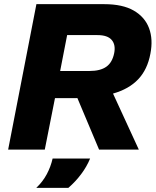

<svg xmlns="http://www.w3.org/2000/svg" viewBox="-20 -720 753 924"><path d="M19.2 0 155.2 -700H481Q570.4 -700 623.8 -669Q677.3 -638.1 697.3 -584.4Q717.3 -530.7 703.8 -461.7Q689.8 -385.7 645.1 -338.5Q600.4 -291.2 523.3 -269.5Q446.2 -247.7 333.8 -247.7H244.6L195.5 0ZM269.5 -378.4H411.1Q462.7 -378.4 491.6 -398.8Q520.4 -419.1 529.5 -464.2Q537.5 -504.4 517.6 -527.7Q497.8 -551.1 448.7 -551.1H303.1ZM456.8 0 347.1 -260.7 513.6 -292.1 648.1 0ZM154.7 184Q186.2 154 205.2 118.2Q224.2 82.5 233.2 43H413.6Q397.6 82 370.8 117.7Q344.1 153.5 309.1 184Z"/></svg>

Font: REM Medium
Style: Italic
Weight: 500
Italic angle: -11°
Designer: Octavio Pardo
Foundry: Ashler Design
Version: Version 1.005;gftools[0.9.28]